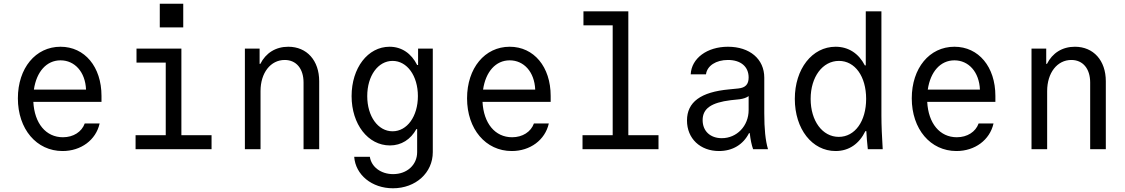

<svg xmlns="http://www.w3.org/2000/svg" viewBox="-20 -801 6040 1031"><path d="M159 -254H525V-286C525 -442 435 -550 305 -550C171 -550 76 -435 76 -273C76 -108 176 10 316 10C415 10 495 -49 515 -138H435C419 -93 374 -64 318 -64C226 -64 165 -139 159 -254ZM305 -477C381 -477 438 -415 442 -320H162C176 -416 230 -477 305 -477Z M708 0H1116V-75H954V-540H713V-465H870V-75H708ZM838 -654H964V-781H838Z M1295 0H1379V-312C1379 -410 1433 -479 1509 -479C1571 -479 1610 -432 1610 -358V0H1694V-365C1694 -476 1628 -550 1528 -550C1460 -550 1407 -516 1378 -458H1374V-540H1295Z M2220 -108V16C2220 84 2166 134 2091 134C2025 134 1974 95 1966 41H1882C1889 138 1977 210 2090 210C2212 210 2304 127 2304 16V-540H2225V-452H2220C2189 -514 2137 -550 2072 -550C1955 -550 1868 -436 1868 -285C1868 -134 1956 -20 2074 -20C2135 -20 2185 -52 2216 -108ZM2088 -96C2010 -96 1952 -176 1952 -285C1952 -394 2010 -474 2088 -474C2166 -474 2224 -394 2224 -285C2224 -176 2166 -96 2088 -96Z M2571 -254H2937V-286C2937 -442 2847 -550 2717 -550C2583 -550 2488 -435 2488 -273C2488 -108 2588 10 2728 10C2827 10 2907 -49 2927 -138H2847C2831 -93 2786 -64 2730 -64C2638 -64 2577 -139 2571 -254ZM2717 -477C2793 -477 2850 -415 2854 -320H2574C2588 -416 2642 -477 2717 -477Z M3108 0H3516V-75H3354V-740H3113V-665H3270V-75H3108Z M4000 -385C4000 -348 3983 -330 3945 -326L3895 -321C3743 -307 3669 -253 3669 -154C3669 -57 3740 10 3841 10C3914 10 3971 -25 4002 -86H4006C4010 -51 4016 -22 4024 0H4104C4090 -47 4084 -109 4084 -193V-384C4084 -484 4006 -550 3889 -550C3777 -550 3693 -488 3689 -402H3771C3777 -448 3825 -479 3889 -479C3958 -479 4000 -443 4000 -385ZM4000 -285V-210C4000 -124 3936 -59 3856 -59C3794 -59 3753 -97 3753 -156C3753 -218 3799 -250 3904 -263L3952 -268C3972 -271 3988 -276 4000 -285Z M4640 0H4720C4716 -63 4713 -129 4713 -180V-740H4629V-450H4624C4591 -514 4536 -550 4467 -550C4341 -550 4248 -431 4248 -270C4248 -108 4341 10 4467 10C4539 10 4594 -29 4627 -97H4632C4634 -65 4636 -33 4640 0ZM4484 -66C4396 -66 4333 -152 4333 -270C4333 -388 4397 -474 4485 -474C4571 -474 4631 -391 4631 -270C4631 -150 4571 -66 4484 -66Z M4959 -254H5325V-286C5325 -442 5235 -550 5105 -550C4971 -550 4876 -435 4876 -273C4876 -108 4976 10 5116 10C5215 10 5295 -49 5315 -138H5235C5219 -93 5174 -64 5118 -64C5026 -64 4965 -139 4959 -254ZM5105 -477C5181 -477 5238 -415 5242 -320H4962C4976 -416 5030 -477 5105 -477Z M5519 0H5603V-312C5603 -410 5657 -479 5733 -479C5795 -479 5834 -432 5834 -358V0H5918V-365C5918 -476 5852 -550 5752 -550C5684 -550 5631 -516 5602 -458H5598V-540H5519Z"/></svg>

Font: CommitMonoNiceRocks
Style: Regular
Weight: 400
Monospace: yes
Designer: Eigil Nikolajsen
Foundry: Eigil Nikolajsen
Version: Version 1.143